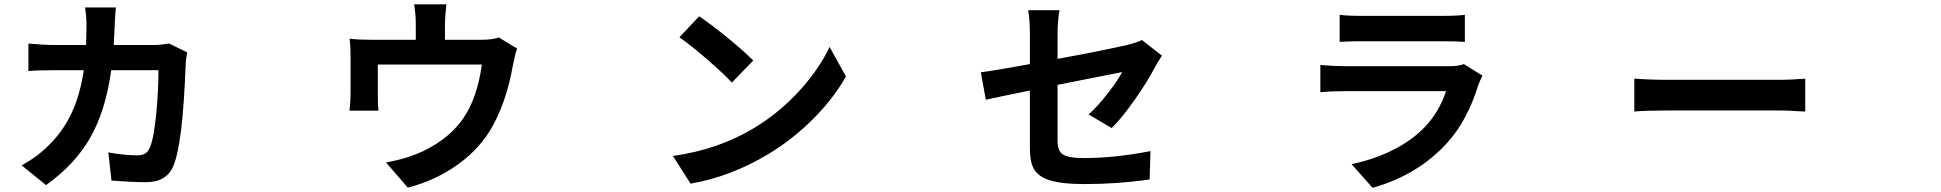

<svg xmlns="http://www.w3.org/2000/svg" viewBox="-20 -818 9040 894"><path d="M194.3 43.9 81.1 -47.9Q155.3 -88.9 209 -143.6Q276.4 -210 315.4 -295.9Q353.5 -378.9 370.1 -491.2H241.2Q154.3 -491.2 112.3 -487.3V-615.2Q184.6 -608.4 241.2 -608.4H380.9Q382.8 -663.1 382.8 -693.4Q382.8 -742.2 376 -783.2H519.5Q516.6 -757.8 513.7 -696.3Q511.7 -637.7 509.8 -608.4H693.4Q724.6 -608.4 767.6 -615.2L851.6 -574.2Q844.7 -535.2 844.7 -522.5Q831.1 -148.4 787.1 -44.9Q754.9 30.3 661.1 30.3Q594.7 30.3 499 22.5L484.4 -108.4Q558.6 -94.7 621.1 -94.7Q643.6 -94.7 656.2 -103.5Q668 -110.4 676.8 -128.9Q696.3 -170.9 708 -293.9Q717.8 -396.5 717.8 -491.2H498Q471.7 -300.8 398.4 -173.8Q327.1 -50.8 194.3 43.9Z M1878.9 55.7 1777.3 -61.5Q1850.6 -74.2 1915 -99.1Q1979.5 -124 2036.1 -165Q2097.7 -210 2136.7 -266.6Q2202.1 -360.4 2223.6 -517.6H1739.3V-375Q1739.3 -332 1742.2 -302.7H1607.4Q1612.3 -343.8 1612.3 -384.8V-553.7Q1612.3 -608.4 1607.4 -637.7Q1650.4 -632.8 1707 -632.8H1916V-708Q1916 -750 1908.2 -797.9H2058.6Q2051.8 -739.3 2051.8 -708V-632.8H2221.7Q2272.5 -632.8 2302.7 -643.6L2387.7 -591.8Q2378.9 -568.4 2368.2 -513.7Q2339.8 -353.5 2277.3 -237.3Q2219.7 -129.9 2114.3 -53.7Q2010.7 21.5 1878.9 55.7Z M3195.3 37.1 3113.3 -91.8Q3323.2 -121.1 3487.3 -219.7Q3607.4 -291 3704.1 -397.5Q3793.9 -496.1 3842.8 -599.6L3918.9 -461.9Q3862.3 -361.3 3769.5 -267.6Q3672.9 -169.9 3557.6 -100.6Q3382.8 4.9 3195.3 37.1ZM3387.7 -433.6Q3348.6 -475.6 3273.4 -541Q3196.3 -607.4 3143.6 -644.5L3235.4 -742.2Q3289.1 -706.1 3366.2 -643.6Q3446.3 -578.1 3487.3 -536.1Z M5030.3 39.1Q4921.9 39.1 4865.2 20.5Q4812.5 3.9 4792 -35.2Q4775.4 -66.4 4775.4 -129.9V-396.5Q4612.3 -363.3 4570.3 -353.5L4546.9 -481.4Q4610.4 -489.3 4775.4 -519.5V-659.2Q4775.4 -723.6 4767.6 -770.5H4913.1Q4904.3 -717.8 4904.3 -659.2V-543.9Q5102.5 -580.1 5227.5 -608.4Q5274.4 -620.1 5296.9 -631.8L5390.6 -558.6Q5388.7 -555.7 5384.8 -549.8Q5365.2 -520.5 5358.4 -505.9Q5322.3 -437.5 5267.6 -359.4Q5205.1 -269.5 5156.2 -221.7L5048.8 -285.2Q5093.8 -325.2 5140.6 -386.7Q5182.6 -440.4 5205.1 -482.4Q5191.4 -479.5 5106.4 -462.9Q4978.5 -437.5 4904.3 -422.9V-164.1Q4904.3 -116.2 4926.8 -100.6Q4951.2 -82 5028.3 -82Q5168.9 -82 5336.9 -114.3L5333 17.6Q5184.6 39.1 5030.3 39.1Z M6371.1 56.6 6273.4 -53.7Q6380.9 -76.2 6470.7 -122.1Q6554.7 -165 6612.3 -224.6Q6680.7 -294.9 6712.9 -393.6H6241.2Q6179.7 -393.6 6127.9 -388.7V-515.6Q6189.5 -509.8 6241.2 -509.8H6724.6Q6773.4 -509.8 6795.9 -519.5L6882.8 -465.8Q6872.1 -445.3 6864.3 -424.8Q6812.5 -256.8 6719.7 -154.3Q6583 -2.9 6371.1 56.6ZM6217.8 -623V-749Q6252 -744.1 6319.3 -744.1H6695.3Q6766.6 -744.1 6800.8 -749V-623Q6761.7 -626 6693.4 -626H6319.3Q6260.7 -626 6217.8 -623Z M7589.8 -298.8V-452.1Q7660.2 -446.3 7747.1 -446.3H8271.5Q8311.5 -446.3 8377 -451.2Q8382.8 -452.1 8385.7 -452.1V-298.8Q8378.9 -298.8 8359.4 -299.8Q8300.8 -303.7 8271.5 -303.7H7747.1Q7650.4 -303.7 7589.8 -298.8Z"/></svg>

Font: Bpmf GenYo Gothic B
Style: B
Weight: 700
Foundry: But Ko
Version: Version 1.320